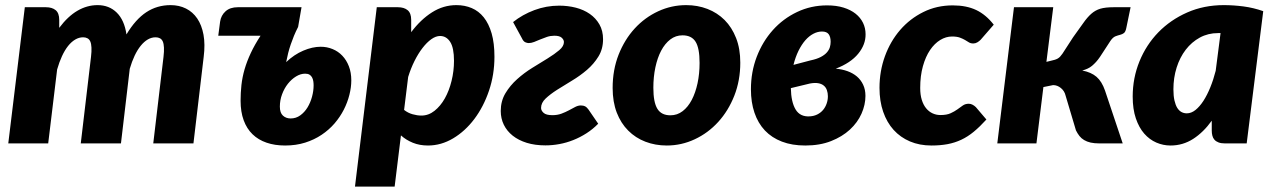

<svg xmlns="http://www.w3.org/2000/svg" viewBox="-20 -546 4852 731"><path d="M11.5 0 74.5 -518.5H154.5Q178.5 -518.5 192 -507.2Q205.5 -496 205.5 -470.5V-440Q238.5 -484 275 -505.2Q311.5 -526.5 351.5 -526.5Q395.5 -526.5 424.5 -498Q453.5 -469.5 461.5 -415Q496 -472.5 537 -499.5Q578 -526.5 629.5 -526.5Q662 -526.5 688 -513.5Q714 -500.5 731 -475.5Q748 -450.5 754.8 -413.8Q761.5 -377 755.5 -329.5L716.5 0H563.5L602.5 -329.5Q605 -350.5 604.2 -365Q603.5 -379.5 599.8 -388Q596 -396.5 589 -400.2Q582 -404 572.5 -404Q557 -404 542.8 -395.8Q528.5 -387.5 515.8 -371.8Q503 -356 492.5 -333.8Q482 -311.5 474 -284L440.5 0H287.5L326.5 -329.5Q329 -350.5 328.2 -365Q327.5 -379.5 323.8 -388Q320 -396.5 313 -400.2Q306 -404 296.5 -404Q281 -404 266.5 -395.5Q252 -387 239.2 -371Q226.5 -355 216 -332.2Q205.5 -309.5 197.5 -281.5L163.5 0Z M1086.5 -95Q1107 -95 1123.2 -106.8Q1139.5 -118.5 1150.8 -137Q1162 -155.5 1168 -177.8Q1174 -200 1174 -221Q1174 -229 1172.8 -237Q1171.5 -245 1168 -251.5Q1164.5 -258 1158.2 -261.8Q1152 -265.5 1141.5 -265.5Q1124.5 -265.5 1107.2 -255Q1090 -244.5 1076.2 -227.2Q1062.5 -210 1054 -187.2Q1045.5 -164.5 1045.5 -140Q1045.5 -116.5 1057.2 -105.8Q1069 -95 1086.5 -95ZM1115 -443.5Q1106 -426 1099.2 -409.5Q1092.5 -393 1087 -377Q1081.5 -361 1077.2 -344.2Q1073 -327.5 1069.5 -309.5Q1100 -338.5 1134.8 -353.2Q1169.5 -368 1201 -368Q1225 -368 1246.2 -359.2Q1267.5 -350.5 1283.2 -334Q1299 -317.5 1308.2 -293.8Q1317.5 -270 1317.5 -240Q1317.5 -213.5 1310.2 -184.8Q1303 -156 1289 -128.5Q1275 -101 1253.8 -76.2Q1232.5 -51.5 1204.5 -32.8Q1176.5 -14 1141.8 -3Q1107 8 1065.5 8Q1026 8 994.8 -2.8Q963.5 -13.5 941.5 -34.8Q919.5 -56 907.8 -88Q896 -120 896 -162.5Q896 -192.5 899.2 -222.2Q902.5 -252 911.2 -282.2Q920 -312.5 934.8 -344Q949.5 -375.5 972 -410H811L818 -463.5Q821.5 -487.5 838.8 -503Q856 -518.5 885.5 -518.5H1128Z M1518.5 -127.5Q1533 -116 1550.8 -111Q1568.5 -106 1584.5 -106Q1611.5 -106 1634.2 -124Q1657 -142 1673.5 -171.2Q1690 -200.5 1699.2 -238Q1708.5 -275.5 1708.5 -314.5Q1708.5 -364 1694 -386.5Q1679.5 -409 1655.5 -409Q1639.5 -409 1622.2 -396.8Q1605 -384.5 1588.8 -363.5Q1572.5 -342.5 1558.2 -314Q1544 -285.5 1534 -253ZM1545.5 -423.5Q1581.5 -471.5 1624.8 -499Q1668 -526.5 1717.5 -526.5Q1749.5 -526.5 1776 -515.2Q1802.5 -504 1821.8 -480Q1841 -456 1851.8 -418.8Q1862.5 -381.5 1862.5 -330Q1862.5 -262 1841.8 -200.8Q1821 -139.5 1786 -93Q1751 -46.5 1705.2 -19.2Q1659.5 8 1609.5 8Q1577.5 8 1551.8 -2.5Q1526 -13 1506.5 -30.5L1482.5 164.5H1331.5L1414.5 -518.5H1494.5Q1518.5 -518.5 1532 -507.2Q1545.5 -496 1545.5 -470.5Z M2109 -524.5Q2142 -524.5 2172.2 -516.8Q2202.5 -509 2225.5 -493Q2248.5 -477 2262.2 -453Q2276 -429 2276 -396.5Q2276 -359.5 2258.5 -331Q2241 -302.5 2214.8 -280Q2188.5 -257.5 2158 -239.2Q2127.5 -221 2101.2 -204.2Q2075 -187.5 2057.5 -171Q2040 -154.5 2040 -135Q2040 -125 2049.8 -116.2Q2059.5 -107.5 2083 -107.5Q2102 -107.5 2117.5 -113.2Q2133 -119 2146 -126Q2159 -133 2170 -138.8Q2181 -144.5 2191 -144.5Q2201.5 -144.5 2207.8 -141.2Q2214 -138 2220.5 -129L2257.5 -75Q2237 -54 2212.8 -38.5Q2188.5 -23 2162.8 -12.8Q2137 -2.5 2110 2.5Q2083 7.5 2056.5 7.5Q2017 7.5 1985.5 -2.2Q1954 -12 1932 -29.5Q1910 -47 1898.2 -71Q1886.5 -95 1886.5 -123.5Q1886.5 -161 1904.2 -190.8Q1922 -220.5 1948.8 -244.5Q1975.5 -268.5 2006.8 -287.8Q2038 -307 2064.8 -323.5Q2091.5 -340 2109.2 -355Q2127 -370 2127 -386Q2127 -394.5 2118.8 -402.2Q2110.5 -410 2090.5 -410Q2076 -410 2062.5 -405.5Q2049 -401 2036.8 -395.8Q2024.5 -390.5 2013.5 -386.2Q2002.5 -382 1993 -382Q1987 -382 1979.8 -385.2Q1972.5 -388.5 1967 -400.5L1933.5 -462Q1969 -490.5 2014.5 -507.5Q2060 -524.5 2109 -524.5Z M2532.5 -107Q2558.5 -107 2579 -122.8Q2599.5 -138.5 2613.8 -165.8Q2628 -193 2635.8 -229.2Q2643.5 -265.5 2643.5 -306.5Q2643.5 -363 2628.2 -387.2Q2613 -411.5 2578.5 -411.5Q2552.5 -411.5 2532 -395.8Q2511.5 -380 2497.2 -353Q2483 -326 2475.2 -289.5Q2467.5 -253 2467.5 -212Q2467.5 -156.5 2482.8 -131.8Q2498 -107 2532.5 -107ZM2518.5 8Q2475 8 2437.2 -6.5Q2399.5 -21 2371.8 -48.8Q2344 -76.5 2328.2 -117.2Q2312.5 -158 2312.5 -211Q2312.5 -280 2335.2 -337.8Q2358 -395.5 2396.5 -437.5Q2435 -479.5 2485.8 -503Q2536.5 -526.5 2592.5 -526.5Q2636 -526.5 2673.5 -512Q2711 -497.5 2738.8 -469.8Q2766.5 -442 2782.5 -401.2Q2798.5 -360.5 2798.5 -307.5Q2798.5 -239.5 2775.8 -181.8Q2753 -124 2714.5 -81.8Q2676 -39.5 2625.2 -15.8Q2574.5 8 2518.5 8Z M2991 -210.5Q2992 -157.5 3009.2 -129Q3026.5 -100.5 3063.5 -103Q3079.5 -104 3092.2 -110.5Q3105 -117 3113.8 -127.5Q3122.5 -138 3127.2 -151.5Q3132 -165 3132 -179.5Q3132 -192 3128.2 -202.8Q3124.5 -213.5 3116.2 -220.2Q3108 -227 3095 -229.2Q3082 -231.5 3063.5 -228ZM3065.5 -316Q3089.5 -321 3104.8 -329Q3120 -337 3128.2 -346.5Q3136.5 -356 3139.5 -366.2Q3142.5 -376.5 3142.5 -387Q3142.5 -405.5 3135 -415.8Q3127.5 -426 3109.5 -426Q3093 -426 3076.8 -417.5Q3060.5 -409 3046.2 -392.8Q3032 -376.5 3020.2 -352.8Q3008.5 -329 3001 -299ZM3162 -284.5Q3186 -282.5 3206.8 -275Q3227.5 -267.5 3242.5 -254.8Q3257.5 -242 3266.2 -223.5Q3275 -205 3275 -181Q3275 -147 3260 -113.2Q3245 -79.5 3215.8 -52.5Q3186.5 -25.5 3144 -8.8Q3101.5 8 3046 8Q2995.5 8 2957 -6.8Q2918.5 -21.5 2892.2 -49.2Q2866 -77 2852.5 -116.8Q2839 -156.5 2839 -206Q2839 -272 2861.2 -330Q2883.5 -388 2922.5 -431.5Q2961.5 -475 3014.5 -500.2Q3067.5 -525.5 3129 -525.5Q3164.5 -525.5 3191.8 -517Q3219 -508.5 3237.5 -493.8Q3256 -479 3265.8 -459Q3275.5 -439 3275.5 -415.5Q3276 -376.5 3247.5 -341.5Q3219 -306.5 3162 -284.5Z M3735.5 -91Q3710.5 -63.5 3687.5 -44.5Q3664.5 -25.5 3640 -14Q3615.5 -2.5 3587.8 2.8Q3560 8 3526.5 8Q3481 8 3444.5 -7.5Q3408 -23 3382.2 -51.5Q3356.5 -80 3342.5 -120.5Q3328.5 -161 3328.5 -211.5Q3328.5 -275 3349.2 -332Q3370 -389 3407.2 -432Q3444.5 -475 3495.5 -500.2Q3546.5 -525.5 3607.5 -525.5Q3659.5 -525.5 3696.8 -507.8Q3734 -490 3763.5 -452L3713.5 -394.5Q3708 -389 3701 -384.8Q3694 -380.5 3685.5 -380.5Q3675.5 -380.5 3668.8 -384.8Q3662 -389 3654 -393.8Q3646 -398.5 3634.5 -402.8Q3623 -407 3604.5 -407Q3581.5 -407 3559.8 -393.8Q3538 -380.5 3521 -355.5Q3504 -330.5 3493.8 -294Q3483.5 -257.5 3483.5 -211Q3483.5 -185 3489.5 -165.8Q3495.5 -146.5 3506 -133.8Q3516.5 -121 3530.5 -114.5Q3544.5 -108 3560.5 -108Q3584.5 -108 3599.2 -114.8Q3614 -121.5 3625 -129.5Q3636 -137.5 3645.5 -144.2Q3655 -151 3668.5 -151Q3676 -151 3683 -147.2Q3690 -143.5 3695.5 -138L3735.5 -91Z M4065.5 -404Q4089 -436 4104.2 -458Q4119.5 -480 4134.8 -493.5Q4150 -507 4169.2 -512.8Q4188.5 -518.5 4220.5 -518.5H4284.5L4268.5 -441Q4265.5 -425 4259.2 -420.2Q4253 -415.5 4244.8 -413.5Q4236.5 -411.5 4226.8 -407.8Q4217 -404 4207.5 -390L4168 -329.5Q4160.5 -318.5 4153 -310.2Q4145.5 -302 4137.8 -295.5Q4130 -289 4120.8 -284.8Q4111.5 -280.5 4100.5 -277.5Q4134.5 -271 4154.8 -253.5Q4175 -236 4187 -201.5L4254.5 0H4166Q4146.5 0 4132.2 -3.2Q4118 -6.5 4107.5 -12.8Q4097 -19 4089.8 -28.2Q4082.5 -37.5 4076.5 -49.5L4037 -182Q4033 -199.5 4019.2 -210.8Q4005.5 -222 3989.5 -222L3952.5 -214.5L3926 0H3777L3840.5 -518.5H3990L3964 -310.5L3980.5 -314.5Q3990 -316.5 3996.2 -318.5Q4002.5 -320.5 4007.2 -323.2Q4012 -326 4016 -330.2Q4020 -334.5 4025 -341.5Z M4617.5 -420Q4579.5 -420 4548.2 -403Q4517 -386 4494.5 -356.8Q4472 -327.5 4459.8 -288.8Q4447.5 -250 4447.5 -206Q4447.5 -181 4451.5 -163.5Q4455.5 -146 4462.2 -135.2Q4469 -124.5 4478.2 -119.5Q4487.5 -114.5 4498.5 -114.5Q4515.5 -114.5 4531.5 -127.2Q4547.5 -140 4561.8 -162Q4576 -184 4588 -213.5Q4600 -243 4608.5 -276.5L4627 -420ZM4593.5 -86.5Q4562 -42.5 4522.8 -17.2Q4483.5 8 4436.5 8Q4408.5 8 4382.5 -3.2Q4356.5 -14.5 4336.5 -37.2Q4316.5 -60 4304.5 -95.2Q4292.5 -130.5 4292.5 -178.5Q4292.5 -249 4318.2 -312.2Q4344 -375.5 4390.2 -423Q4436.5 -470.5 4500 -498.5Q4563.5 -526.5 4639.5 -526.5Q4676.5 -526.5 4714.5 -521.5Q4752.5 -516.5 4789.5 -503.5L4726.5 0H4643.5Q4629 0 4619.2 -3.8Q4609.5 -7.5 4603.8 -14Q4598 -20.5 4595.8 -29.5Q4593.5 -38.5 4593.5 -49Z"/></svg>

Font: Lato ExtraBold
Style: Italic
Weight: 800
Italic angle: -7°
Designer: Lukasz Dziedzic with Adam Twardoch and Botio Nikoltchev
Foundry: tyPoland Lukasz Dziedzic
Version: Version 2.015; 2015-08-06; http://www.latofonts.com/